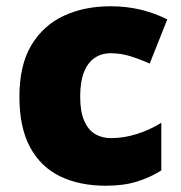

<svg xmlns="http://www.w3.org/2000/svg" viewBox="-20 -583 579 613"><path d="M318 10Q234 10 172 -20Q110 -50 76 -113Q42 -176 42 -274Q42 -375 80 -438.5Q118 -502 183.5 -532.5Q249 -563 333 -563Q384 -563 429.5 -552Q475 -541 514 -521L458 -380Q424 -395 394.5 -404Q365 -413 333 -413Q304 -413 282 -398Q260 -383 248 -352.5Q236 -322 236 -275Q236 -227 248.5 -198Q261 -169 283 -155.5Q305 -142 334 -142Q375 -142 416.5 -155Q458 -168 495 -191V-39Q461 -17 418 -3.5Q375 10 318 10Z"/></svg>

Font: Noto Sans Hebrew Black
Style: Regular
Weight: 900
Designer: Monotype Design Team
Foundry: Monotype Imaging Inc.
Version: Version 2.003